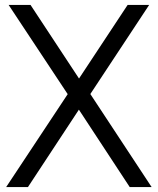

<svg xmlns="http://www.w3.org/2000/svg" viewBox="-20 -760 642 780"><path d="M507 0 300.5 -314.5 255 -377.5 15 -740H104L301 -441L347 -378L596 0ZM5 0 255 -377.5 301 -441 498.5 -740H586L347 -378L300.5 -314.5L93.5 0Z"/></svg>

Font: Encode Sans SemiCondensed
Style: Regular
Weight: 400
Width: 4
Designer: Multiple Designers
Foundry: Impallari Type
Version: Version 3.002